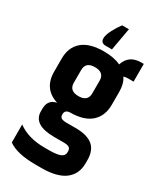

<svg xmlns="http://www.w3.org/2000/svg" viewBox="-227 -851 908 1080"><g transform="rotate(30 226.5 -311.0)"><path d="M248 -626H208Q175 -626 175 -657Q175 -679 193.5 -714Q212 -749 230 -772H274ZM276 -357V-439Q276 -492 216 -492Q156 -492 156 -439V-357Q156 -304 216 -304Q276 -304 276 -357ZM444 -530H409Q392 -530 380 -526Q403 -493 403 -440V-356Q403 -284 358 -243Q313 -202 224 -201Q189 -201 189 -170Q189 -154 199.5 -147.5Q210 -141 236 -141H292Q367 -141 403.5 -111Q440 -81 440 -18V3Q440 73 390 111.5Q340 150 237 150H199Q79 150 22 109V-8Q89 42 196 42H222Q277 42 299 32Q321 22 321 1V-6Q321 -22 311 -29.5Q301 -37 275 -37H214Q76 -37 76 -125V-141Q76 -201 131 -212Q29 -244 29 -356V-440Q29 -513 75.5 -553.5Q122 -594 216 -594Q283 -594 325 -573Q348 -645 428 -645H444Z"/></g></svg>

Font: Khand ExtraBold
Style: Regular
Weight: 800
Designer: Sanchit Sawaria and Jyotish Sonowal (Devanagari), Satya Rajpurohit (Latin)
Foundry: Indian Type Foundry
Version: Version 2.000;PS 1.0;hotconv 1.0.79;makeotf.lib2.5.61930